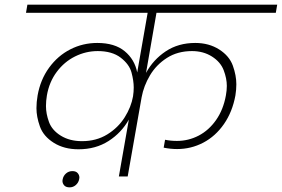

<svg xmlns="http://www.w3.org/2000/svg" viewBox="-20 -760 1214 827"><path d="M654 -705 609 -446Q640 -503 694 -539Q748 -575 821 -575Q880 -575 924 -547Q968 -519 983 -477Q998 -435 998 -397Q998 -374 994 -349Q981 -278 944.5 -225.5Q908 -173 855.5 -145.5Q803 -118 743 -118Q714 -118 685 -124L691 -158Q715 -153 742 -153Q792 -153 836 -176Q880 -199 911 -243.5Q942 -288 953 -349Q957 -371 957 -390Q957 -422 943.5 -457.5Q930 -493 893 -516.5Q856 -540 807 -540Q745 -540 699 -510.5Q653 -481 626 -435.5Q599 -390 590 -341L530 0H492L535 -245Q503 -188 447.5 -152.5Q392 -117 318 -117Q256 -117 211.5 -145Q167 -173 152 -215Q137 -257 137 -294Q137 -320 142 -349Q154 -417 191.5 -468.5Q229 -520 283 -547.5Q337 -575 399 -575Q474 -575 517 -539.5Q560 -504 571 -448L616 -705H92L98 -740H1174L1168 -705ZM333 -152Q395 -152 442 -181Q489 -210 517 -254.5Q545 -299 553 -345Q556 -365 556 -383Q556 -412 546.5 -447.5Q537 -483 500 -511.5Q463 -540 401 -540Q350 -540 303.5 -517Q257 -494 224.5 -450.5Q192 -407 182 -349Q178 -325 178 -303Q178 -270 191 -234.5Q204 -199 242 -175.5Q280 -152 333 -152ZM321 12Q318 27 306.5 37Q295 47 280 47Q264 47 256.5 38.5Q249 30 249 19Q249 16 250 12Q253 -3 264.5 -13Q276 -23 292 -23Q307 -23 314.5 -14.5Q322 -6 322 5Q322 8 321 12Z"/></svg>

Font: Fz Poppins ExtLt
Style: Italic
Weight: 200
Italic angle: -10°
Designer: Ninad Kale (Devanagari), Jonny Pinhorn (Latin)
Foundry: Indian Type Foundry
Version: Vit hóa bi Vntype.Com & FontZin.Com